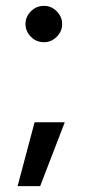

<svg xmlns="http://www.w3.org/2000/svg" viewBox="-20 -520 311 655"><path d="M130 -376Q104 -376 85.5 -394.5Q67 -413 67 -438Q67 -463 85.5 -481.5Q104 -500 130 -500Q155 -500 173.5 -481.5Q192 -463 192 -438Q192 -413 173.5 -394.5Q155 -376 130 -376ZM40 115 98 -103H201L117 115Z"/></svg>

Font: Figtree Medium
Style: Regular
Weight: 500
Designer: Erik Kennedy
Foundry: Erik Kennedy
Version: Version 2.001; ttfautohint (v1.8.4.7-5d5b);gftools[0.9.27]